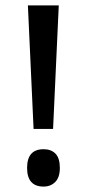

<svg xmlns="http://www.w3.org/2000/svg" viewBox="-20 -770 321 709"><path d="M176 -294H104L83 -750H197ZM80 -150Q80 -219 141 -219Q169 -219 185 -202.5Q201 -186 201 -150Q201 -115 184 -98Q167 -81 141 -81Q80 -81 80 -150Z"/></svg>

Font: Noto Sans Telugu UI ExtraCondensed Medium
Style: Regular
Weight: 500
Width: 2
Designer: Jelle Bosma - Monotype Design Team
Foundry: Monotype Imaging Inc.
Version: Version 2.005; ttfautohint (v1.8.4.7-5d5b)